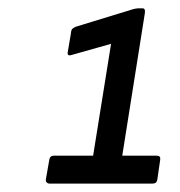

<svg xmlns="http://www.w3.org/2000/svg" viewBox="-20 -791 432 460"><path d="M99.1 -351.1Q94.7 -351.1 92 -353.8Q89.4 -356.4 89.8 -360.8L98.1 -408.2Q99.6 -418 108.9 -418H203.1L246.1 -686L154.8 -660.2Q147.9 -657.7 144.8 -658.7Q141.6 -659.7 142.1 -665L149.9 -710.9Q150.4 -718.8 153.1 -721.7Q155.8 -724.6 162.1 -727.1L298.8 -769Q306.6 -771 311 -771H321.8Q328.6 -771 327.1 -759.8L272.9 -418H356Q365.2 -418 363.8 -408.2L356.9 -360.8Q355.5 -351.1 345.2 -351.1Z"/></svg>

Font: Sofia Sans
Style: Italic
Weight: 400
Italic angle: -9°
Designer: Botio Nikoltchev, Ani Petrova
Foundry: lettersoup
Version: Version 4.100